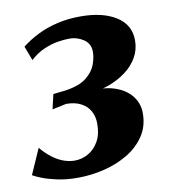

<svg xmlns="http://www.w3.org/2000/svg" viewBox="-79 -620 616 693"><g transform="rotate(-10 229.0 -274.0)"><path d="M151 12.5Q110 12.5 77.5 5.5Q45 -1.5 22.5 -10.2Q0 -19 -10.5 -25.5L30.5 -118.5Q49 -96.5 69.2 -81Q89.5 -65.5 110.5 -58Q131.5 -50.5 151 -50.5Q177.5 -50.5 201 -63.8Q224.5 -77 239.2 -103Q254 -129 254 -167Q254 -194.5 242.5 -214.8Q231 -235 209 -246.2Q187 -257.5 155.5 -257.5L104 -246.5L116.5 -300.5L161 -305.5Q213.5 -313 239.5 -334Q265.5 -355 274.5 -380Q283.5 -405 283.5 -425.5Q283.5 -456 259.8 -471.8Q236 -487.5 208.5 -487.5Q189 -487.5 164.5 -483.5Q140 -479.5 113.8 -468Q87.5 -456.5 63.5 -434.5L43.5 -487Q71 -508.5 103.8 -524.8Q136.5 -541 175.8 -550.2Q215 -559.5 261.5 -559.5Q342.5 -559.5 391.5 -528.5Q440.5 -497.5 440.5 -440.5Q440.5 -406.5 424.5 -378.5Q408.5 -350.5 380.8 -329.8Q353 -309 318 -296.2Q283 -283.5 245.5 -279.5L236 -286Q292 -295 334 -282.5Q376 -270 399.2 -242Q422.5 -214 422.5 -176.5Q422.5 -129 398.8 -93.5Q375 -58 335.8 -34.5Q296.5 -11 248.5 0.8Q200.5 12.5 151 12.5Z"/></g></svg>

Font: Merriweather 36pt ExtraBold
Style: Italic
Weight: 800
Italic angle: -7.8°
Version: Version 2.101